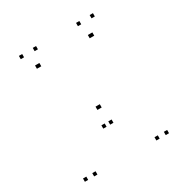

<svg xmlns="http://www.w3.org/2000/svg" viewBox="-173 -872 967 1014"><g transform="rotate(-30 310.0 -365.0)"><path d="M73.5 10V-10H53.5V10ZM130 10V-10H110V10ZM152.5 -633.5V-653.5H132.5V-633.5ZM159 -633.5V-653.5H139V-633.5ZM298 -184.5V-204.5H278V-184.5ZM340 -184.5V-204.5H320V-184.5ZM474.5 -633.5V-653.5H454.5V-633.5ZM482 -633.5V-653.5H462V-633.5ZM509.5 10V-10H489.5V10ZM566.5 10V-10H546.5V10ZM535.5 -720V-740H515.5V-720ZM452.5 -720V-740H432.5V-720ZM326.5 -285.5V-305.5H306.5V-285.5ZM320.5 -285.5V-305.5H300.5V-285.5ZM188.5 -720V-740H168.5V-720ZM104 -720V-740H84V-720Z"/></g></svg>

Font: Monaspace Argon Dots Var
Style: Regular
Weight: 400
Designer: Riley Cran and the Lettermatic Team
Version: Version 1.100 (Monaspace Argon Dots)